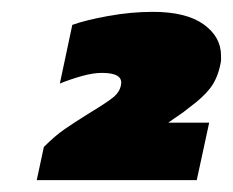

<svg xmlns="http://www.w3.org/2000/svg" viewBox="-20 -674 393 324"><path d="M42 -370 54 -426Q73 -445 89 -456Q105 -467 129 -482Q162 -502 172 -510.5Q182 -519 184 -530Q189 -551 152 -551Q137 -551 117.5 -545.5Q98 -540 81 -533L102 -632Q124 -640 162.5 -647Q201 -654 238 -654Q294 -654 323.5 -633Q353 -612 353 -580Q353 -576 353 -573Q353 -570 352 -566Q347 -541 334.5 -525Q322 -509 300 -493Q289 -484 282 -479.5Q275 -475 264 -467H333L312 -370Z"/></svg>

Font: Kanit ExtraBold
Style: Italic
Weight: 800
Italic angle: -12°
Designer: Katatrad Team
Foundry: CadsonDemak
Version: Version 2.000; ttfautohint (v1.8.3)